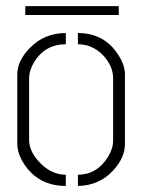

<svg xmlns="http://www.w3.org/2000/svg" viewBox="-20 -613 470 634"><path d="M63.5 -563.5V-592.8H372.1V-563.5ZM37.1 -137.7V-367.2Q37.1 -412.1 78.1 -454.1Q126 -503.9 197.3 -503.9V-466.8Q128.9 -466.8 92.8 -408.2Q76.2 -380.9 76.2 -354.5V-150.4Q76.2 -111.3 114.3 -73.2Q151.4 -36.1 197.3 -36.1V1Q107.4 1 59.6 -71.3Q37.1 -106.4 37.1 -137.7ZM237.3 1V-36.1Q299.8 -36.1 335.9 -93.8Q353.5 -122.1 353.5 -148.4V-354.5Q353.5 -397.5 316.4 -434.6Q282.2 -466.8 237.3 -466.8V-503.9Q324.2 -503.9 370.1 -432.6Q392.6 -398.4 392.6 -367.2V-137.7Q392.6 -91.8 352.5 -48.8Q306.6 0 237.3 1Z"/></svg>

Font: Post No Bills Colombo
Style: Light
Weight: 400
Designer: Kosala Senevirathne, Siva Puranthara, Lasantha Premarathna, Tharique Azeez
Foundry: Mooniak
Version: Version 1.220 ; ttfautohint (v1.5)